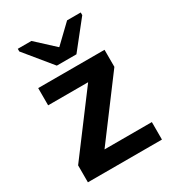

<svg xmlns="http://www.w3.org/2000/svg" viewBox="-181 -849 861 952"><g transform="rotate(-30 250.0 -373.5)"><path d="M463.9 0H40V-97.2L289.1 -429.2H60.1V-527.8H439.9V-430.2L192.9 -100.1H463.9ZM430.2 -731.9 308.1 -578.1H195.8L69.8 -731.9V-747.1H147.9L251 -651.9H252.9L352.1 -747.1H430.2Z"/></g></svg>

Font: Libra Sans Modern
Style: Bold
Weight: 700
Foundry: Stefan Peev, Context Ltd
Version: Version 1.000